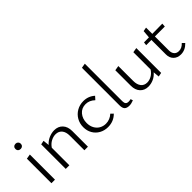

<svg xmlns="http://www.w3.org/2000/svg" viewBox="66 -1483 2257 2257"><g transform="rotate(-45 1194.5 -354.5)"><path d="M84 -583Q84 -603 96.5 -615Q109 -627 129 -627Q148 -627 160.5 -614.5Q173 -602 173 -583Q173 -564 160.5 -552Q148 -540 129 -540Q109 -540 96.5 -552Q84 -564 84 -583ZM99 -408 158 -418V0H99Z M706 -261V0H647V-242Q647 -304 618.5 -338.5Q590 -373 539 -373Q501 -373 462.5 -352.5Q424 -332 397 -292V0H337V-408L386 -418L394 -341Q427 -379 472.5 -398.5Q518 -418 562 -418Q627 -418 666.5 -376Q706 -334 706 -261Z M829 -201Q829 -262 857.5 -311.5Q886 -361 936 -389.5Q986 -418 1047 -418Q1129 -418 1189 -364L1154 -325Q1103 -374 1040 -374Q973 -374 932.5 -326Q892 -278 892 -207Q892 -158 912.5 -120Q933 -82 968.5 -61.5Q1004 -41 1048 -41Q1081 -41 1111.5 -53.5Q1142 -66 1166 -89L1196 -60Q1132 5 1038 5Q978 5 930.5 -21.5Q883 -48 856 -94.5Q829 -141 829 -201Z M1312 -82V-706L1370 -716V-92Q1370 -63 1381.5 -49.5Q1393 -36 1419 -36Q1437 -36 1456 -41L1465 -12Q1424 4 1394 4Q1350 4 1331 -16Q1312 -36 1312 -82Z M1928 -418V-5L1878 5L1871 -72Q1839 -34 1796.5 -15Q1754 4 1709 4Q1646 4 1607.5 -37.5Q1569 -79 1569 -152V-408L1629 -418V-171Q1629 -109 1656.5 -74.5Q1684 -40 1733 -40Q1770 -40 1806.5 -60.5Q1843 -81 1869 -121V-408Z M2377 -53Q2320 7 2247 7Q2190 7 2155.5 -27.5Q2121 -62 2121 -118V-360H2034L2039 -401L2122 -402L2130 -498L2179 -507V-403L2347 -405L2344 -360H2179V-128Q2179 -85 2200 -61.5Q2221 -38 2258 -38Q2308 -38 2348 -82Z"/></g></svg>

Font: Ysabeau Infant Semilight
Style: Regular
Weight: 300
Designer: Christian Thalmann (Catharsis Fonts)
Version: Version 0.003